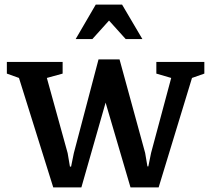

<svg xmlns="http://www.w3.org/2000/svg" viewBox="-20 -810 924 840"><path d="M185 -469 276 -140 286 -81H291L303 -140L411 -550H503L615 -141L625 -82H629L641 -141L729 -469L664 -488V-539H874V-488L820 -469L674 10H551L442 -361L336 10H213L63 -469L10 -488V-539H254V-488ZM603 -639 514 -790H399L311 -639H384L457 -720L530 -639Z"/></svg>

Font: Domine SemiBold
Style: Regular
Weight: 600
Designer: Pablo Impallari, Rodrigo Fuenzalida, Brenda Gallo
Foundry: Pablo Impallari, Rodrigo Fuenzalida, Brenda Gallo
Version: Version 2.000